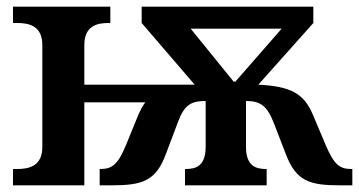

<svg xmlns="http://www.w3.org/2000/svg" viewBox="-20 -556 1078 576"><path d="M19 0H233V-249H416C408 -239 402 -227 396 -214L358 -121C334 -63 317 -49 281 -49H279V0H314C406 0 448 -12 478 -95L514 -190C533 -242 554 -253 597 -253V-116C597 -57 567 -49 537 -49H535V0H780V-49H778C749 -49 718 -57 718 -115V-253C761 -253 781 -239 801 -188L837 -95C868 -12 909 0 1001 0H1037V-49H1034C998 -49 982 -63 957 -121L919 -211C892 -276 852 -297 755 -302L920 -487V-536H405V-487L564 -302H233V-421C233 -479 272 -487 305 -487H311V-536H19V-487H32C66 -487 107 -479 107 -421V-115C107 -57 66 -49 32 -49H19ZM681 -311 552 -470H825L686 -311Z"/></svg>

Font: Noto Serif SemiBold
Style: Regular
Weight: 600
Designer: Monotype Design Team
Foundry: Monotype Imaging Inc.
Version: Version 2.013